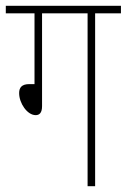

<svg xmlns="http://www.w3.org/2000/svg" viewBox="-20 -642 437 662"><path d="M125 -596H282V0H308V-596H397V-622H0V-596H99V-352H81C55 -352 46 -340 46 -321C46 -286 74 -245 103 -245C116 -245 125 -253 125 -276Z"/></svg>

Font: Noto Sans ExtraCondensed Thin
Style: Italic
Weight: 100
Width: 2
Italic angle: -12°
Designer: Monotype Design Team
Foundry: Monotype Imaging Inc.
Version: Version 2.013